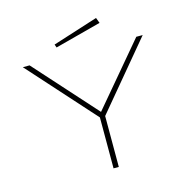

<svg xmlns="http://www.w3.org/2000/svg" viewBox="-111 -878 973 987"><g transform="rotate(-15 375.0 -385.0)"><path d="M373 0V-271L57 -623H93L386 -297L661 -623H695L401 -271V0ZM251 -676 245 -693 486 -770 497 -741Z"/></g></svg>

Font: Inconsolata ExtraExpanded ExtraLight
Style: Regular
Weight: 200
Width: 8
Monospace: yes
Designer: Raph Levien, Cyreal, Brenton Simpson
Foundry: Raph Levien, Cyreal, Google
Version: Version 3.100; ttfautohint (v1.8.4.7-5d5b)